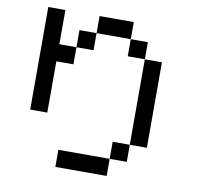

<svg xmlns="http://www.w3.org/2000/svg" viewBox="-94 -1003 1187 1106"><g transform="rotate(10 500.0 -450.0)"><path d="M200 -300H100V-900H200V-700H300V-600H200ZM400 -700H300V-800H400ZM400 -800V-900H600V-800ZM600 -100V-200H700V-100ZM600 0H300V-100H600ZM600 -700V-800H700V-700ZM800 -200H700V-700H800Z"/></g></svg>

Font: Galmuri9 Regular
Style: Regular
Weight: 400
Designer: Lee Minseo (quiple)
Version: Version 2.399;hotconv 1.1.1;makeotfexe 2.6.0 DEVELOPMENT